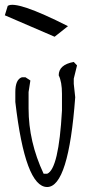

<svg xmlns="http://www.w3.org/2000/svg" viewBox="-45 -750 349 778"><path d="M253.9 -499 267.1 -484.9 253.9 -431.2V-410.2L259.8 -356Q232.9 7.8 146 7.8Q57.1 7.8 17.1 -336.9V-377Q17.1 -428.2 43.9 -437H58.1L78.1 -423.8L70.8 -377V-310.1Q70.8 -175.8 131.8 -45.9H146Q192.9 -64.9 206.1 -301.8V-370.1Q206.1 -418 192.9 -444.8Q192.9 -487.8 253.9 -499ZM-13.7 -726.1Q20.5 -750 230.5 -644L176.3 -601.1L-25.4 -688Z"/></svg>

Font: Loved by the King
Style: Regular
Weight: 400
Designer: Kimberly Geswein
Foundry: Kimberly Geswein
Version: Version 1.002 2006